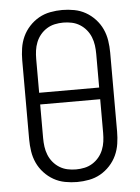

<svg xmlns="http://www.w3.org/2000/svg" viewBox="-53 -785 607 835"><g transform="rotate(-5 250.0 -367.5)"><path d="M250 8Q224 8 197.5 3Q171 -2 148 -15Q125 -28 106.5 -48Q88 -68 77 -92Q66 -116 62 -142.5Q58 -169 58 -195V-540Q58 -566 62 -592.5Q66 -619 77 -643Q88 -667 106.5 -687Q125 -707 148 -720Q171 -733 197.5 -738Q224 -743 250 -743Q276 -743 302.5 -738Q329 -733 352 -720Q375 -707 393.5 -687Q412 -667 423 -643Q434 -619 438 -592.5Q442 -566 442 -540V-195Q442 -169 438 -142.5Q434 -116 423 -92Q412 -68 393.5 -48Q375 -28 352 -15Q329 -2 302.5 3Q276 8 250 8ZM381 -393V-540Q381 -559 378.5 -577.5Q376 -596 369 -613.5Q362 -631 350 -645.5Q338 -660 322 -670Q306 -680 287.5 -684Q269 -688 250 -688Q231 -688 212.5 -684Q194 -680 178 -670Q162 -660 150 -645.5Q138 -631 131 -613.5Q124 -596 121.5 -577.5Q119 -559 119 -540V-393ZM250 -47Q269 -47 287.5 -51Q306 -55 322 -65Q338 -75 350 -89.5Q362 -104 369 -121.5Q376 -139 378.5 -157.5Q381 -176 381 -195V-342H119V-195Q119 -176 121.5 -157.5Q124 -139 131 -121.5Q138 -104 150 -89.5Q162 -75 178 -65Q194 -55 212.5 -51Q231 -47 250 -47Z"/></g></svg>

Font: Iosevka Fixed Light
Style: Regular
Weight: 300
Monospace: yes
Designer: Belleve Invis
Foundry: Belleve Invis
Version: Version 32.3.0